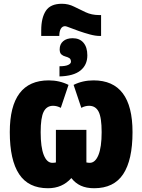

<svg xmlns="http://www.w3.org/2000/svg" viewBox="-20 -990 756 1020"><path d="M309 -970Q343 -970 373 -955Q403 -940 435 -925Q467 -910 506 -910H517V-799H510Q487 -799 457.5 -807Q428 -815 399.5 -825Q371 -835 351 -843Q331 -851 326 -851Q311 -851 303 -837Q295 -823 295 -799H199V-829Q199 -895 223.5 -932.5Q248 -970 309 -970ZM366 -787Q403 -787 423.5 -763Q444 -739 444 -696Q444 -645 407.5 -615.5Q371 -586 296 -584V-638Q327 -638 342 -645Q357 -652 357 -662Q357 -676 348 -681.5Q339 -687 327 -690Q315 -693 306 -701Q297 -709 297 -728Q297 -755 315.5 -771Q334 -787 366 -787ZM235 10Q131 10 81.5 -65Q32 -140 32 -288Q32 -563 239 -563Q296 -563 344 -539L303 -417Q283 -428 262 -428Q228 -428 212 -396.5Q196 -365 196 -288Q196 -208 212.5 -166.5Q229 -125 258 -125Q263 -125 268 -125.5Q273 -126 277 -127V-300H439V-127Q444 -126 448.5 -125.5Q453 -125 457 -125Q486 -125 503 -166.5Q520 -208 520 -288Q520 -365 504 -396.5Q488 -428 453 -428Q432 -428 412 -417L371 -539Q419 -563 477 -563Q684 -563 684 -288Q684 -140 634.5 -65Q585 10 480 10Q439 10 409.5 -3.5Q380 -17 359 -44Q311 10 235 10Z"/></svg>

Font: Noto Sans ExtraCondensed Black
Style: Regular
Weight: 900
Width: 2
Designer: Monotype Design Team
Foundry: Monotype Imaging Inc.
Version: Version 2.013; ttfautohint (v1.8.4.7-5d5b)